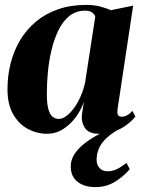

<svg xmlns="http://www.w3.org/2000/svg" viewBox="-20 -534 582 783"><path d="M459.5 -89.5Q457 -70.5 461.8 -64.2Q466.5 -58 475.5 -58Q486.5 -58 497.5 -63.5Q508.5 -69 520 -82L532 -58.5Q518 -41 496.5 -24.8Q475 -8.5 446.8 1.5Q418.5 11.5 383.5 11.5Q340.5 11.5 325.2 -13.8Q310 -39 314.5 -69.5L322 -119Q312.5 -89.5 291.5 -59.5Q270.5 -29.5 239.8 -9Q209 11.5 171.5 11.5Q131 11.5 94 -8Q57 -27.5 33.8 -67.8Q10.5 -108 10.5 -170Q10.5 -225.5 23.5 -276.5Q36.5 -327.5 62.2 -370.5Q88 -413.5 126.5 -445.8Q165 -478 216.5 -496Q268 -514 331.5 -514Q362.5 -514 386.8 -507.8Q411 -501.5 432.5 -492.5L523 -511ZM368.5 -466.5Q366.5 -475 356.2 -482.8Q346 -490.5 327.5 -490.5Q289.5 -490.5 262.8 -468.8Q236 -447 218.2 -410.5Q200.5 -374 190 -329.5Q179.5 -285 175.2 -238.8Q171 -192.5 171 -152Q171 -109 177.8 -87Q184.5 -65 195.8 -57Q207 -49 219.5 -49Q234.5 -49 250.2 -60.5Q266 -72 281 -92.2Q296 -112.5 308 -139.2Q320 -166 327 -197ZM369.5 229Q323.5 229 296 207.2Q268.5 185.5 268.5 144Q268.5 119 282.5 96.5Q296.5 74 320.2 54.5Q344 35 374.2 18.5Q404.5 2 436.5 -11.5L450 -28L485.5 -18Q440 5 416 27.5Q392 50 383 72.5Q374 95 374 117.5Q374 138 385.8 151.2Q397.5 164.5 419 164.5Q439 164.5 457.2 155.5Q475.5 146.5 496 130.5L509 155.5Q489 181.5 452.2 205.2Q415.5 229 369.5 229Z"/></svg>

Font: Merriweather 144pt ExtraBold
Style: Italic
Weight: 800
Italic angle: -7.8°
Version: Version 2.101